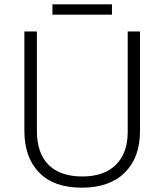

<svg xmlns="http://www.w3.org/2000/svg" viewBox="-20 -860 762 890"><path d="M629 -252Q629 -130 558.5 -60Q488 10 359 10Q230 10 161.5 -60Q93 -130 93 -254V-714H151V-254Q151 -150 205 -96Q259 -42 362 -42Q463 -42 517.5 -96.5Q572 -151 572 -248V-714H629ZM499 -840V-792H223V-840Z"/></svg>

Font: Noto Sans Lao UI Light
Style: Regular
Weight: 300
Designer: Monotype Design Team
Foundry: Monotype Imaging Inc.
Version: Version 2.000; ttfautohint (v1.8.4.7-5d5b)